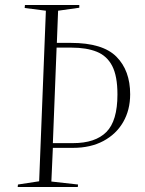

<svg xmlns="http://www.w3.org/2000/svg" viewBox="-20 -750 583 770"><path d="M51 0 52 -10 137 -23 164 -707 79 -718 80 -730H298V-719L213 -707L208 -578H264Q392 -578 447 -522.5Q502 -467 502 -372Q502 -309 474 -260.5Q446 -212 394.5 -184.5Q343 -157 273 -157H192L186 -22L293 -10L292 0ZM192 -176H273Q362 -176 406.5 -220.5Q451 -265 451 -371Q451 -445 430 -485.5Q409 -526 368 -542.5Q327 -559 267 -559H207Z"/></svg>

Font: Literata 72pt ExtraLight
Style: Italic
Weight: 200
Italic angle: -2°
Designer: Latin by Veronika Burian and Jose Scaglione. Greek by Irene Vlachou. Cyrillic by Vera Evstafieva
Foundry: TypeTogether
Version: Version 3.002